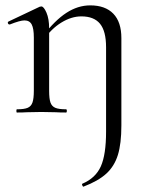

<svg xmlns="http://www.w3.org/2000/svg" viewBox="-20 -419 544 715"><path d="M287 265Q336 244 355.5 200.5Q375 157 375 71V-243Q375 -303 352.5 -330.5Q330 -358 283 -358Q246 -358 208.5 -335Q171 -312 144 -272L139 -284Q184 -343 227 -371Q270 -399 316 -399Q372 -399 402 -368Q432 -337 432 -277V48Q432 116 419 158Q406 200 376 227.5Q346 255 291 276Q289 277 286.5 271.5Q284 266 287 265ZM43 -12Q70 -12 83 -17.5Q96 -23 101 -37.5Q106 -52 106 -81V-279Q106 -313 98 -328Q90 -343 71 -343Q55 -343 17 -328H15Q11 -328 9.5 -332.5Q8 -337 12 -339L128 -394L134 -395Q143 -395 153 -372Q163 -349 163 -313V-81Q163 -51 168 -37Q173 -23 186 -17.5Q199 -12 226 -12Q229 -12 229 -6Q229 0 226 0Q202 0 188 -1L134 -2L80 -1Q66 0 43 0Q41 0 41 -6Q41 -12 43 -12Z"/></svg>

Font: Cormorant
Style: Regular
Weight: 400
Designer: Christian Thalmann (Catharsis Fonts)
Foundry: Catharsis Fonts
Version: Version 4.000